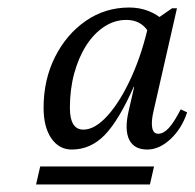

<svg xmlns="http://www.w3.org/2000/svg" viewBox="-20 -726 518 511"><path d="M171 -328Q137 -328 116.5 -358Q96 -388 96 -439Q96 -514 126.5 -574.5Q157 -635 208.5 -670.5Q260 -706 324 -706Q351 -706 374.5 -697Q398 -688 418 -670L393 -559Q393 -614 373.5 -643.5Q354 -673 316 -673Q285 -673 257.5 -655Q230 -637 209.5 -605Q189 -573 177.5 -530.5Q166 -488 166 -439Q166 -381 202 -381Q233 -381 267 -419Q301 -457 330.5 -522.5Q360 -588 377 -668H411L373 -495H336Q296 -405 258.5 -366.5Q221 -328 171 -328ZM372 -328Q337 -328 324 -354Q311 -380 322 -429L377 -668H386L438 -704H451L389 -432Q382 -403 385 -386.5Q388 -370 401 -370Q415 -370 429 -385Q443 -400 461 -435L478 -427Q464 -384 434 -356Q404 -328 372 -328ZM76 -235 87 -283H390L379 -235Z"/></svg>

Font: Platypi Light
Style: Italic
Weight: 300
Italic angle: -13°
Designer: David Sargent
Foundry: Bolt Cutter Type
Version: Version 1.200